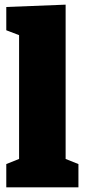

<svg xmlns="http://www.w3.org/2000/svg" viewBox="-20 -805 364 825"><path d="M262 -785V-122L317 -100V0H7V-100L62 -122V-654L7 -675V-775Z"/></svg>

Font: Bitter Pro Black
Style: Regular
Weight: 900
Designer: Sol Matas, and Bitter project Authors
Foundry: Sol Matas
Version: Version 1.010